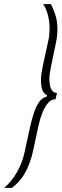

<svg xmlns="http://www.w3.org/2000/svg" viewBox="-97 -763 302 933"><path d="M-77 150Q-59 135 -43 115.5Q-27 96 -14 73Q-1 50 8.5 24.5Q18 -1 23 -26L49 -146Q58 -185 68.5 -216.5Q79 -248 94 -268.5Q109 -289 131 -294L132 -299Q113 -310 107.5 -330Q102 -350 102 -377Q102 -394 105 -409.5Q108 -425 112 -447L138 -567Q141 -578 142.5 -594.5Q144 -611 144 -624Q144 -649 140 -671Q136 -693 129 -712Q122 -731 112 -743H150Q154 -737 159 -725Q164 -713 169.5 -698Q175 -683 178.5 -664.5Q182 -646 182 -626Q182 -609 180.5 -591Q179 -573 175 -556L151 -440Q148 -425 145.5 -409.5Q143 -394 143 -380Q143 -350 151.5 -331Q160 -312 180 -311L173 -281Q152 -281 136 -262Q120 -243 108.5 -214Q97 -185 90 -152L65 -36Q58 -1 47 28.5Q36 58 22.5 81Q9 104 -7 121Q-23 138 -40 150Z"/></svg>

Font: Saira UltraCondensed ExtraLight
Style: Italic
Weight: 250
Width: 1
Italic angle: -12°
Designer: Hector Gatti with collaboration of the Omnibus-Type team
Foundry: Omnibus-Type
Version: Version 1.101